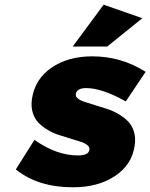

<svg xmlns="http://www.w3.org/2000/svg" viewBox="-20 -795 645 824"><path d="M47.9 -67.9 127.9 -194.8Q222.2 -127.9 314.9 -127.9Q360.8 -127.9 363.8 -152.8Q365.2 -163.6 354.5 -172.4Q343.8 -181.2 325.2 -187Q306.6 -192.9 282.7 -200.2Q258.8 -207.5 233.9 -215.3Q209 -223.1 186 -236.8Q163.1 -250.5 146 -267.3Q128.9 -284.2 120.6 -311Q112.3 -337.9 117.2 -371.1Q129.9 -455.6 200.9 -504.4Q272 -553.2 376 -553.2Q500 -553.2 605 -486.8L520 -359.9Q417 -417 350.1 -417Q309.6 -417 305.2 -391.1Q303.7 -380.4 314.7 -371.8Q325.7 -363.3 345 -357.2Q364.3 -351.1 388.7 -343.5Q413.1 -335.9 438.5 -327.9Q463.9 -319.8 487.3 -306.2Q510.7 -292.5 528.3 -275.4Q545.9 -258.3 554.4 -231.2Q563 -204.1 558.1 -170.9Q546.4 -87.9 473.6 -39.6Q400.9 8.8 293 8.8Q143.1 8.8 47.9 -67.9ZM292 -595.2 424.8 -774.9 590.8 -716.8 439.9 -595.2Z"/></svg>

Font: Trueno ExtraBold
Style: Italic
Weight: 800
Designer: Julieta Ulanovsky
Foundry: Julieta Ulanovsky
Version: Version 3.001b | FøM Fix